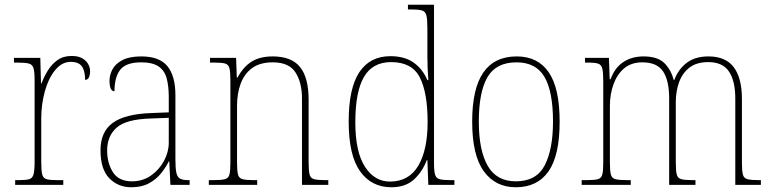

<svg xmlns="http://www.w3.org/2000/svg" viewBox="-20 -780 3255 810"><path d="M44 0V-20H59Q89 -20 103 -24Q117 -28 121.5 -44.5Q126 -61 126 -97V-441Q126 -476 121.5 -492Q117 -508 101.5 -512Q86 -516 51 -516H39V-536H150L153 -428H155Q165 -455 181.5 -482Q198 -509 222.5 -526.5Q247 -544 283 -544Q319 -544 339.5 -525Q360 -506 360 -479Q360 -464 355 -453.5Q350 -443 339 -443Q339 -481 325.5 -500Q312 -519 278 -519Q241 -519 212.5 -484Q184 -449 169 -394Q154 -339 154 -280V-97Q154 -61 158 -44.5Q162 -28 176.5 -24Q191 -20 221 -20H247V0Z M534 10Q478 10 441 -28Q404 -66 404 -146Q404 -224 455.5 -261.5Q507 -299 617 -303L692 -306V-371Q692 -417 683 -450Q674 -483 648.5 -500Q623 -517 576 -517Q512 -517 487.5 -486Q463 -455 463 -395Q442 -395 442 -440Q442 -464 454.5 -487.5Q467 -511 496.5 -526.5Q526 -542 576 -542Q653 -542 686.5 -500.5Q720 -459 720 -379V-107Q720 -70 724 -51.5Q728 -33 739.5 -26.5Q751 -20 775 -20H780V0H699L694 -99H692Q680 -75 660 -49.5Q640 -24 609 -7Q578 10 534 10ZM537 -15Q582 -15 617 -39.5Q652 -64 672 -101.5Q692 -139 692 -178V-283L615 -280Q512 -277 472 -241.5Q432 -206 432 -145Q432 -92 456.5 -53.5Q481 -15 537 -15Z M861 0V-20H879Q913 -20 928.5 -24Q944 -28 948 -44Q952 -60 952 -95V-442Q952 -476 948 -492Q944 -508 929.5 -512Q915 -516 885 -516H866V-536H976L979 -453H982Q1008 -500 1043 -521Q1078 -542 1130 -542Q1210 -542 1246 -497Q1282 -452 1282 -359V-95Q1282 -60 1286 -44Q1290 -28 1305.5 -24Q1321 -20 1354 -20H1365V0H1254V-365Q1254 -432 1226.5 -474.5Q1199 -517 1131 -517Q1077 -517 1044 -493Q1011 -469 995.5 -427.5Q980 -386 980 -334V-95Q980 -60 984 -44Q988 -28 1003.5 -24Q1019 -20 1053 -20H1065V0Z M1631 10Q1547 10 1499 -57.5Q1451 -125 1451 -267Q1451 -408 1496 -475.5Q1541 -543 1627 -543Q1687 -543 1725 -516Q1763 -489 1783 -442H1787Q1785 -469 1784 -494.5Q1783 -520 1783 -543V-660Q1783 -698 1779 -714.5Q1775 -731 1761.5 -735.5Q1748 -740 1718 -740H1701V-760H1811V-91Q1811 -58 1815.5 -43Q1820 -28 1835 -24Q1850 -20 1883 -20H1897V0H1787L1783 -105H1781Q1761 -54 1725.5 -22Q1690 10 1631 10ZM1627 -14Q1706 -15 1745 -81.5Q1784 -148 1784 -265Q1784 -389 1751 -453.5Q1718 -518 1630 -518Q1552 -518 1515.5 -455.5Q1479 -393 1479 -264Q1479 -139 1520 -76Q1561 -13 1627 -14Z M2156 10Q2070 10 2021 -57.5Q1972 -125 1972 -267Q1972 -406 2019 -474Q2066 -542 2160 -542Q2249 -542 2295 -475Q2341 -408 2341 -267Q2341 -124 2294 -57Q2247 10 2156 10ZM2156 -15Q2243 -15 2278 -82.5Q2313 -150 2313 -267Q2313 -394 2277 -455.5Q2241 -517 2159 -517Q2073 -517 2036.5 -454.5Q2000 -392 2000 -267Q2000 -146 2037.5 -80.5Q2075 -15 2156 -15Z M2434 0V-20H2452Q2487 -20 2502 -24Q2517 -28 2521 -44Q2525 -60 2525 -95V-438Q2525 -474 2521 -490.5Q2517 -507 2503.5 -511.5Q2490 -516 2460 -516H2448V-536H2549L2552 -446H2556Q2574 -495 2610 -518.5Q2646 -542 2695 -542Q2754 -542 2782.5 -514Q2811 -486 2822 -443H2825Q2841 -487 2876.5 -514.5Q2912 -542 2969 -542Q3041 -542 3075.5 -496.5Q3110 -451 3110 -362V-93Q3110 -59 3114 -43.5Q3118 -28 3133.5 -24Q3149 -20 3183 -20H3190V0H3082V-365Q3082 -438 3055.5 -478Q3029 -518 2968 -518Q2919 -518 2889 -495Q2859 -472 2845 -433.5Q2831 -395 2831 -349V-95Q2831 -60 2835 -44Q2839 -28 2854.5 -24Q2870 -20 2904 -20H2914V0H2803V-365Q2803 -440 2777.5 -478.5Q2752 -517 2690 -517Q2643 -517 2613 -491.5Q2583 -466 2568 -424Q2553 -382 2553 -334V-95Q2553 -60 2557 -44Q2561 -28 2576.5 -24Q2592 -20 2628 -20H2641V0Z"/></svg>

Font: Noto Serif Hebrew SemiCondensed Thin
Style: Regular
Weight: 100
Width: 4
Designer: Monotype Design Team
Foundry: Monotype Imaging Inc.
Version: Version 2.004; ttfautohint (v1.8.4.7-5d5b)